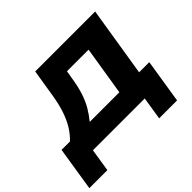

<svg xmlns="http://www.w3.org/2000/svg" viewBox="-224 -965 1402 1402"><g transform="rotate(-45 477.5 -264.0)"><path d="M-33 177 21 -164H108Q146 -200 174.5 -246.5Q203 -293 224 -356.5Q245 -420 258 -506L290 -705H909L822 -164H927L873 177H688L716 0H181L153 177ZM311 -163H617L678 -542H455L445 -483Q433 -404 414 -346.5Q395 -289 369 -245.5Q343 -202 311 -163Z"/></g></svg>

Font: Nunito Sans 7pt SemiExpanded Black
Style: Italic
Weight: 900
Width: 6
Italic angle: -9°
Designer: Vernon Adams
Foundry: Vernon Adams
Version: Version 3.101;gftools[0.9.27]